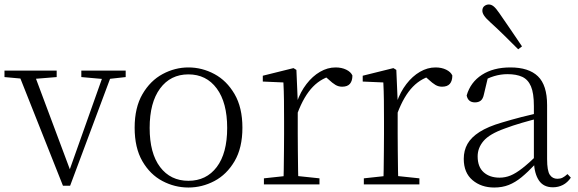

<svg xmlns="http://www.w3.org/2000/svg" viewBox="-28 -823 2581 857"><path d="M253 6 49 -508H119L291 -48H276L281 -60L440 -508H477L285 6ZM-8 -479V-508H225V-479L114 -470H91ZM335 -479V-508H533V-479L452 -470H436Z M813 14Q752 14 697 -15Q642 -44 607.5 -103.5Q573 -163 573 -253Q573 -343 608 -403Q643 -463 698 -492.5Q753 -522 813 -522Q874 -522 929 -492.5Q984 -463 1019 -403Q1054 -343 1054 -253Q1054 -163 1019 -103.5Q984 -44 929 -15Q874 14 813 14ZM813 -16Q893 -16 939.5 -77.5Q986 -139 986 -252Q986 -365 939.5 -428Q893 -491 813 -491Q733 -491 686.5 -428Q640 -365 640 -252Q640 -139 686.5 -77.5Q733 -16 813 -16Z M1150 0V-27L1261 -39H1284L1398 -27V0ZM1237 0Q1238 -24 1238.5 -64.5Q1239 -105 1239.5 -149Q1240 -193 1240 -226V-281Q1240 -333 1239.5 -375.5Q1239 -418 1237 -455L1145 -459V-485L1282 -519L1295 -511L1301 -371V-370V-226Q1301 -193 1301.5 -149Q1302 -105 1302.5 -64.5Q1303 -24 1304 0ZM1300 -318 1283 -367H1297Q1313 -413 1340 -448Q1367 -483 1400.5 -502.5Q1434 -522 1470 -522Q1497 -522 1517.5 -512Q1538 -502 1545 -486Q1545 -462 1534 -449Q1523 -436 1499 -436Q1483 -436 1469.5 -444Q1456 -452 1439 -468L1416 -488H1465Q1409 -477 1369 -436Q1329 -395 1300 -318Z M1596 0V-27L1707 -39H1730L1844 -27V0ZM1683 0Q1684 -24 1684.5 -64.5Q1685 -105 1685.5 -149Q1686 -193 1686 -226V-281Q1686 -333 1685.5 -375.5Q1685 -418 1683 -455L1591 -459V-485L1728 -519L1741 -511L1747 -371V-370V-226Q1747 -193 1747.5 -149Q1748 -105 1748.5 -64.5Q1749 -24 1750 0ZM1746 -318 1729 -367H1743Q1759 -413 1786 -448Q1813 -483 1846.5 -502.5Q1880 -522 1916 -522Q1943 -522 1963.5 -512Q1984 -502 1991 -486Q1991 -462 1980 -449Q1969 -436 1945 -436Q1929 -436 1915.5 -444Q1902 -452 1885 -468L1862 -488H1911Q1855 -477 1815 -436Q1775 -395 1746 -318Z M2178 14Q2120 14 2081 -19Q2042 -52 2042 -114Q2042 -151 2058.5 -180.5Q2075 -210 2112.5 -234Q2150 -258 2212 -276Q2255 -289 2299.5 -300.5Q2344 -312 2384 -321V-297Q2344 -287 2302.5 -275Q2261 -263 2224 -249Q2157 -225 2130.5 -194Q2104 -163 2104 -125Q2104 -78 2131 -54Q2158 -30 2202 -30Q2227 -30 2250.5 -39.5Q2274 -49 2303.5 -72Q2333 -95 2373 -134L2379 -89H2360Q2328 -55 2300 -32Q2272 -9 2243 2.5Q2214 14 2178 14ZM2440 13Q2398 13 2377.5 -17.5Q2357 -48 2355 -102V-106V-350Q2355 -407 2342 -437.5Q2329 -468 2303 -480Q2277 -492 2237 -492Q2207 -492 2177 -483Q2147 -474 2115 -454L2151 -482L2132 -402Q2128 -382 2118 -374Q2108 -366 2092 -366Q2061 -366 2055 -397Q2072 -456 2123 -489Q2174 -522 2250 -522Q2332 -522 2373 -482.5Q2414 -443 2414 -354V-113Q2414 -61 2426 -43Q2438 -25 2460 -25Q2473 -25 2483 -30Q2493 -35 2505 -46L2520 -30Q2505 -8 2484.5 2.5Q2464 13 2440 13ZM2302 -616 2285 -603Q2253 -635 2221.5 -666Q2190 -697 2161 -723Q2141 -741 2133 -753Q2125 -765 2125 -775Q2125 -789 2134 -796Q2143 -803 2154 -803Q2165 -803 2175.5 -794.5Q2186 -786 2201 -764Q2224 -730 2250.5 -692Q2277 -654 2302 -616Z"/></svg>

Font: Noto Serif TC ExtraLight ExtraLight
Style: Regular
Weight: 250
Version: Version 2.003-H1;hotconv 1.1.1;makeotfexe 2.6.0